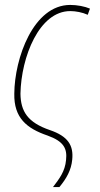

<svg xmlns="http://www.w3.org/2000/svg" viewBox="-20 -557 404 779"><path d="M195 202H221C250 167 269 133 273 91C279 33 256 -4 183 -29C92 -60 64 -105 63 -177C66 -326 139 -512 265 -512C287 -512 314 -507 336 -497L345 -522C324 -531 293 -537 265 -537C115 -537 39 -320 38 -177C36 -79 88 -36 173 -7C240 17 253 47 248 92C244 139 220 169 195 202Z"/></svg>

Font: Noto Sans Condensed Thin
Style: Italic
Weight: 100
Width: 3
Italic angle: -12°
Designer: Monotype Design Team
Foundry: Monotype Imaging Inc.
Version: Version 2.013